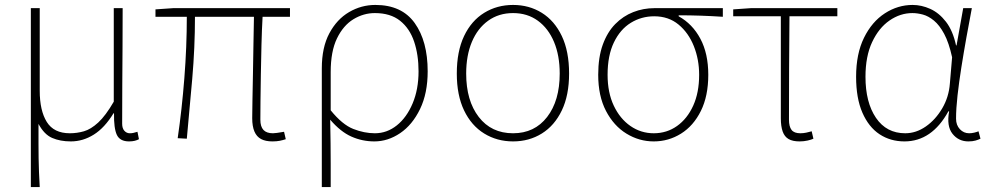

<svg xmlns="http://www.w3.org/2000/svg" viewBox="-20 -560 4017 778"><path d="M105 198V-527H141V-192Q141 -112 169.5 -66Q198 -20 263 -20Q292 -20 320 -28Q348 -36 378 -63.5Q408 -91 441 -148V-527H477Q477 -448 476.5 -370.5Q476 -293 475.5 -215.5Q475 -138 475 -59Q475 -40 484 -30Q493 -20 506 -20Q514 -20 520.5 -21.5Q527 -23 537 -26L543 4Q536 8 526 10.5Q516 13 503 13Q466 13 453.5 -13.5Q441 -40 442 -101H440Q404 -42 360 -14.5Q316 13 267 13Q224 13 191.5 -1Q159 -15 136 -58Q136 -12 136 21.5Q136 55 136.5 82.5Q137 110 138 137Q139 164 141 198Z M1084 13Q1056 13 1038 3.5Q1020 -6 1011 -27Q1002 -48 1002 -81Q1002 -108 1003 -156Q1004 -204 1005 -262.5Q1006 -321 1007 -381Q1008 -441 1009 -492H770Q770 -368 759 -241Q748 -114 737 2L700 0Q717 -116 727 -243.5Q737 -371 737 -492H610V-522L682 -527H1155V-492H1044Q1041 -439 1039.5 -378Q1038 -317 1037 -257.5Q1036 -198 1035.5 -150Q1035 -102 1035 -75Q1035 -47 1047.5 -33.5Q1060 -20 1086 -20Q1097 -20 1131 -26L1138 4Q1126 8 1113.5 10.5Q1101 13 1084 13Z M1284 198V-283Q1284 -368 1314.5 -425Q1345 -482 1394.5 -511Q1444 -540 1501 -540Q1608 -540 1660.5 -466.5Q1713 -393 1713 -271Q1713 -182 1682 -118Q1651 -54 1601.5 -20.5Q1552 13 1497 13Q1448 13 1404 -6.5Q1360 -26 1318 -75Q1319 -22 1319.5 19.5Q1320 61 1320 103Q1320 145 1320 198ZM1499 -20Q1548 -20 1588 -52Q1628 -84 1652 -141Q1676 -198 1676 -271Q1676 -338 1658 -391.5Q1640 -445 1601 -476Q1562 -507 1499 -507Q1453 -507 1412 -482Q1371 -457 1345.5 -404.5Q1320 -352 1320 -268V-113Q1367 -55 1411.5 -37.5Q1456 -20 1499 -20Z M2059 13Q1994 13 1942 -19Q1890 -51 1860.5 -112.5Q1831 -174 1831 -262Q1831 -352 1860.5 -414Q1890 -476 1942 -508Q1994 -540 2059 -540Q2124 -540 2175.5 -508Q2227 -476 2256.5 -414Q2286 -352 2286 -262Q2286 -174 2256.5 -112.5Q2227 -51 2175.5 -19Q2124 13 2059 13ZM2059 -20Q2146 -20 2197 -86Q2248 -152 2248 -262Q2248 -335 2225 -390Q2202 -445 2159.5 -476Q2117 -507 2059 -507Q2001 -507 1958 -476Q1915 -445 1892 -390Q1869 -335 1869 -262Q1869 -152 1920 -86Q1971 -20 2059 -20Z M2629 13Q2570 13 2518.5 -18.5Q2467 -50 2435.5 -110.5Q2404 -171 2404 -257Q2404 -328 2422.5 -379Q2441 -430 2473 -462.5Q2505 -495 2546 -511Q2587 -527 2632 -527H2909V-492Q2863 -495 2819.5 -496.5Q2776 -498 2730 -498V-494Q2786 -463 2818 -403Q2850 -343 2850 -257Q2850 -171 2820 -110.5Q2790 -50 2739.5 -18.5Q2689 13 2629 13ZM2629 -20Q2682 -20 2723.5 -49.5Q2765 -79 2789 -132Q2813 -185 2813 -257Q2813 -319 2791.5 -373Q2770 -427 2729.5 -460.5Q2689 -494 2631 -494Q2579 -494 2536 -467.5Q2493 -441 2467.5 -388Q2442 -335 2442 -257Q2442 -185 2467 -132Q2492 -79 2534.5 -49.5Q2577 -20 2629 -20Z M3220 13Q3192 13 3175.5 3.5Q3159 -6 3151.5 -27Q3144 -48 3144 -81V-494H2951V-522L3023 -527H3373V-494H3179Q3178 -388 3177.5 -284Q3177 -180 3177 -75Q3177 -47 3187.5 -33.5Q3198 -20 3223 -20Q3235 -20 3247 -22.5Q3259 -25 3269 -28L3276 2Q3268 6 3252.5 9.5Q3237 13 3220 13Z M3645 13Q3588 13 3544 -16Q3500 -45 3474.5 -103.5Q3449 -162 3449 -249Q3449 -342 3481 -407Q3513 -472 3565.5 -506Q3618 -540 3678 -540Q3714 -540 3749.5 -524Q3785 -508 3813 -472Q3841 -436 3854 -376H3856L3883 -527H3918Q3907 -470 3896 -408.5Q3885 -347 3875.5 -287Q3866 -227 3860 -173.5Q3854 -120 3854 -79Q3854 -53 3869.5 -36.5Q3885 -20 3907 -20Q3917 -20 3927.5 -22.5Q3938 -25 3945 -28L3953 2Q3945 6 3933 9.5Q3921 13 3904 13Q3864 13 3839.5 -18Q3815 -49 3826 -109H3823Q3756 13 3645 13ZM3648 -20Q3692 -20 3731.5 -47.5Q3771 -75 3798 -121Q3825 -167 3829 -222L3838 -328Q3825 -387 3806 -422.5Q3787 -458 3764.5 -476.5Q3742 -495 3719.5 -501Q3697 -507 3677 -507Q3628 -507 3584.5 -477Q3541 -447 3514 -389.5Q3487 -332 3487 -249Q3487 -145 3529.5 -82.5Q3572 -20 3648 -20Z"/></svg>

Font: Noto Sans HK Thin
Style: Regular
Weight: 100
Designer: Ryoko NISHIZUKA 西塚涼子 (kana, bopomofo & ideographs); Paul D. Hunt (Latin, Greek & Cyrillic); Sandoll Communications 산돌커뮤니
Foundry: Adobe
Version: Version 2.004-H2;hotconv 1.0.118;makeotfexe 2.5.65603